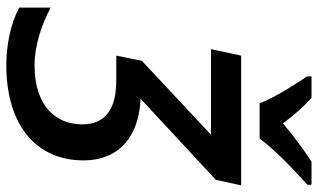

<svg xmlns="http://www.w3.org/2000/svg" viewBox="-214 -756 981 592"><g transform="rotate(90 276.0 -460.5)"><path d="M299 -771H408C439 -816 514 -886 550 -918V-931H479C442 -907 401 -877 361 -843C336 -876 307 -910 282 -931H216V-918C241 -879 280 -821 299 -771ZM181 10C373 10 475 -88 475 -227C475 -341 398 -399 285 -404L535 -636L552 -714H152L132 -621H396L168 -408L152 -329H229C317 -329 364 -295 364 -224C364 -144 309 -77 181 -77C123 -77 54 -99 4 -127V-30C53 -3 120 10 181 10Z"/></g></svg>

Font: Noto Sans Medium
Style: Italic
Weight: 500
Italic angle: -12°
Designer: Monotype Design Team
Foundry: Monotype Imaging Inc.
Version: Version 2.013